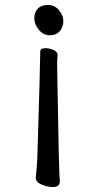

<svg xmlns="http://www.w3.org/2000/svg" viewBox="-20 -537 390 773"><path d="M193 216Q170 216 147 206Q124 196 124 178Q128 142 130 107Q142 -279 142 -329Q142 -343 163 -343Q178 -343 195 -336Q212 -329 212 -314Q210 -300 210 -275Q217 166 221 192Q221 216 193 216ZM235 -452Q235 -428 220.5 -411.5Q206 -395 180 -395Q154 -395 136 -417.5Q118 -440 118 -464Q118 -487 132 -502Q146 -517 173 -517Q200 -517 217.5 -496Q235 -475 235 -452Z"/></svg>

Font: LXGW WenKai TC
Style: Bold
Weight: 700
Designer: LXGW / Fontworks Inc.
Foundry: LXGW / Fontworks Inc.
Version: Version 1.330;April 28, 2024